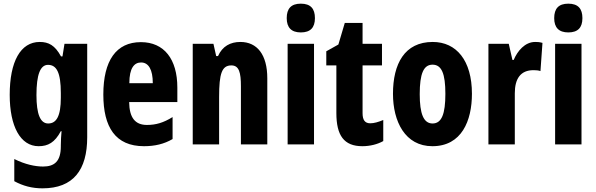

<svg xmlns="http://www.w3.org/2000/svg" viewBox="-20 -788 3251 1048"><path d="M197 -559C92 -559 33 -452 33 -270C33 -99 91 10 191 10C242 10 279 -10 312 -72H316C314 -51 312 -20 312 5V11C312 94 276 121 215 121C173 121 118 110 58 80V201C106 227 155 240 212 240C380 240 456 140 456 -39V-549H332L321 -480H313C280 -541 245 -559 197 -559ZM242 -434C289 -434 312 -392 312 -280V-254C312 -154 288 -114 243 -114C200 -114 179 -165 179 -269C179 -381 200 -434 242 -434Z M749 -558C614 -558 544 -457 544 -272C544 -94 610 10 766 10C825 10 876 -2 922 -29V-149C872 -118 831 -106 782 -106C718 -106 686 -145 685 -231H948V-310C948 -465 876 -558 749 -558ZM750 -447C791 -447 814 -408 814 -334H686C686 -417 713 -447 750 -447Z M1292 -559C1238 -559 1194 -536 1170 -482H1160L1145 -549H1032V0H1176V-259C1176 -387 1191 -431 1243 -431C1285 -431 1295 -392 1295 -317V0H1439V-361C1439 -489 1384 -559 1292 -559Z M1622 -768C1569 -768 1545 -741 1545 -689C1545 -637 1571 -611 1622 -611C1674 -611 1699 -637 1699 -689C1699 -740 1676 -768 1622 -768ZM1694 -549H1550V0H1694Z M2001 -115C1972 -115 1959 -133 1959 -170V-431H2065V-549H1959V-663H1862L1827 -545L1761 -508V-431H1816V-171C1816 -49 1857 10 1958 10C1999 10 2040 0 2072 -18V-133C2045 -122 2022 -115 2001 -115Z M2556 -276C2556 -458 2471 -559 2342 -559C2188 -559 2125 -439 2125 -276C2125 -125 2191 10 2340 10C2500 10 2556 -129 2556 -276ZM2271 -274C2271 -386 2292 -435 2341 -435C2391 -435 2411 -385 2411 -276C2411 -166 2391 -114 2341 -114C2292 -114 2271 -167 2271 -274Z M2901 -559C2845 -559 2804 -509 2784 -461H2777L2757 -549H2646V0H2790V-279C2790 -358 2821 -405 2892 -405C2904 -405 2920 -404 2930 -400L2941 -554C2923 -559 2912 -559 2901 -559Z M3082 -768C3029 -768 3005 -741 3005 -689C3005 -637 3031 -611 3082 -611C3134 -611 3159 -637 3159 -689C3159 -740 3136 -768 3082 -768ZM3154 -549H3010V0H3154Z"/></svg>

Font: Noto Sans Kannada ExtraCondensed ExtraBold
Style: Regular
Weight: 800
Width: 2
Designer: Jelle Bosma - Monotype Design Team
Foundry: Monotype Imaging Inc.
Version: Version 2.005